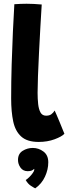

<svg xmlns="http://www.w3.org/2000/svg" viewBox="-20 -737 364 1024"><path d="M323.5 -23.5Q309.5 -8.5 271.2 5.8Q233 20 186 20Q125 20 93.2 -8.8Q61.5 -37.5 50.5 -89.2Q39.5 -141 39.5 -211Q39.5 -301.5 42.2 -393.2Q45 -485 48.8 -568Q52.5 -651 56.5 -714.5Q92 -717 122 -717Q141 -717 160.2 -716Q179.5 -715 202.5 -713Q199 -658.5 195.2 -590.5Q191.5 -522.5 188 -454.8Q184.5 -387 182.5 -330.5Q180.5 -274 180.5 -242.5Q180.5 -210 183.5 -182.2Q186.5 -154.5 196 -137.2Q205.5 -120 226 -120Q243 -120 253.5 -127.5Q264 -135 271.5 -147.5Q274.5 -141.5 282.2 -123.5Q290 -105.5 298.8 -84.2Q307.5 -63 314.5 -45.5Q321.5 -28 323.5 -23.5ZM168 267.5Q162 265 145.2 254.2Q128.5 243.5 117 223Q125.5 218 136 207.8Q146.5 197.5 154.5 186.2Q162.5 175 163 168Q163 164.5 162 163.5Q157.5 168.5 150 172.2Q142.5 176 128 176Q103 176 89.5 157.2Q76 138.5 76 116Q76 83 100.8 67.5Q125.5 52 155 52Q186 52 211.8 71.2Q237.5 90.5 237.5 128.5Q237.5 167 220 205Q202.5 243 168 267.5Z"/></svg>

Font: Grandstander
Style: Bold
Weight: 700
Designer: Tyler Finck
Foundry: Etcetera Type Co
Version: Version 1.200; ttfautohint (v1.8.3)